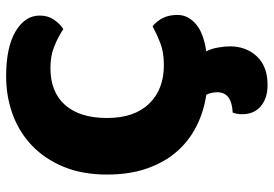

<svg xmlns="http://www.w3.org/2000/svg" viewBox="-150 -514 872 611"><g transform="rotate(-90 285.5 -209.0)"><path d="M374 -484Q297 -484 256 -437Q215 -390 215 -304Q215 -217 260.5 -170Q306 -123 383 -123Q424 -123 452.5 -134Q481 -145 507 -159Q524 -145 533.5 -125.5Q543 -106 543 -80Q543 -47 515 -22Q487 3 427 12Q435 26 439 48Q443 70 443 87Q443 139 411 173Q379 207 320 207Q278 207 252.5 185.5Q227 164 227 126Q227 115 228.5 108.5Q230 102 232 96Q297 93 297 47Q297 41 295.5 31.5Q294 22 289 12Q235 4 188.5 -19.5Q142 -43 108 -82Q74 -121 54.5 -176.5Q35 -232 35 -304Q35 -382 59.5 -441.5Q84 -501 126.5 -542Q169 -583 226 -604Q283 -625 348 -625Q440 -625 490.5 -595Q541 -565 541 -518Q541 -492 528 -473Q515 -454 498 -443Q472 -460 442.5 -472Q413 -484 374 -484Z"/></g></svg>

Font: Baloo Thambi
Style: Regular
Weight: 400
Designer: Aadarsh Rajan and Ek Type
Foundry: Ek Type
Version: Version 1.443;PS 1.000;hotconv 16.6.51;makeotf.lib2.5.65220;